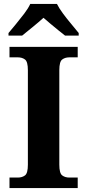

<svg xmlns="http://www.w3.org/2000/svg" viewBox="-20 -951 441 971"><path d="M28 0V-53H70Q92 -53 106.5 -64Q121 -75 121 -118V-596Q121 -639 106.5 -650Q92 -661 70 -661H28V-714H373V-661H331Q309 -661 294.5 -650Q280 -639 280 -596V-118Q280 -75 294.5 -64Q309 -53 331 -53H373V0ZM23 -784Q39 -803 60.5 -829Q82 -855 102.5 -882Q123 -909 133 -931H268Q279 -909 299 -882Q319 -855 341 -829Q363 -803 378 -784V-771H309Q295 -782 275 -798Q255 -814 235 -831Q215 -848 200 -861Q178 -841 145.5 -814.5Q113 -788 92 -771H23Z"/></svg>

Font: Noto Serif NP Hmong
Style: Regular
Weight: 400
Designer: Dalton Maag Ltd
Foundry: Dalton Maag Ltd
Version: Version 1.001